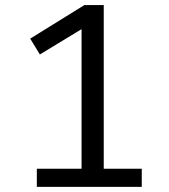

<svg xmlns="http://www.w3.org/2000/svg" viewBox="-20 -726 655 746"><path d="M383.1 -706.2V-70.3H530.8V0H123.1V-70.3H296.9V-612.8L134.9 -514.4L97.4 -575.9L307.7 -706.2Z"/></svg>

Font: Fira Code Fixed
Style: Regular
Weight: 400
Monospace: yes
Designer: Carrois Corporate, Edenspiekermann AG, Nikita Prokopov
Foundry: Carrois Corporate, Edenspiekermann AG, Nikita Prokopov
Version: Version 5.002